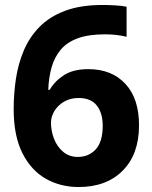

<svg xmlns="http://www.w3.org/2000/svg" viewBox="-20 -742 612 772"><path d="M35 -303Q35 -365 44 -425Q53 -485 75.5 -538.5Q98 -592 138.5 -633.5Q179 -675 241.5 -698.5Q304 -722 393 -722Q414 -722 442 -720.5Q470 -719 489 -715V-594Q470 -599 447.5 -601.5Q425 -604 403 -604Q336 -604 292.5 -588Q249 -572 224 -542Q199 -512 187.5 -471.5Q176 -431 174 -381H180Q200 -416 237.5 -440Q275 -464 335 -464Q429 -464 484 -405Q539 -346 539 -238Q539 -122 473.5 -56Q408 10 296 10Q223 10 164 -23.5Q105 -57 70 -126.5Q35 -196 35 -303ZM293 -111Q337 -111 365 -141.5Q393 -172 393 -236Q393 -288 369 -318Q345 -348 296 -348Q263 -348 238 -333.5Q213 -319 199 -296Q185 -273 185 -249Q185 -216 197 -184.5Q209 -153 233.5 -132Q258 -111 293 -111Z"/></svg>

Font: Noto Sans NKo Unjoined
Style: Bold
Weight: 700
Designer: Monotype Design Team
Foundry: Monotype Imaging Inc.
Version: Version 2.004